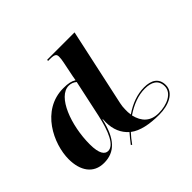

<svg xmlns="http://www.w3.org/2000/svg" viewBox="-178 -1004 1305 1305"><g transform="rotate(-45 474.0 -351.5)"><path d="M689 43C779 43 863 6 863 -68C863 -136 814 -162 747 -162C681 -162 616 -138 553 -95C550 -112 549 -129 550 -147C550 -165 552 -182 556 -201L677 -760H414L412 -750H433C479 -750 486 -738 486 -717C486 -703 484 -687 480 -668L463 -584C459 -567 456 -549 452 -525C427 -540 402 -546 355 -546C142 -546 39 -324 39 -179C39 -68 90 10 192 10C295 10 359 -55 393 -207H396C395 -194 395 -187 395 -177C395 -109 419 -55 462 -17C444 4 424 28 406 52L414 57C432 32 450 9 469 -11C519 28 597 43 689 43ZM269 -28C238 -28 212 -57 212 -149C212 -330 287 -532 393 -532C415 -532 434 -524 449 -511L392 -246C365 -121 325 -28 269 -28ZM694 33C615 33 571 -11 554 -85C619 -129 683 -152 744 -152C804 -152 852 -131 852 -68C852 -1 772 33 694 33Z"/></g></svg>

Font: Noto Serif Display ExtraBold
Style: Italic
Weight: 800
Italic angle: -12°
Designer: Monotype Design Team
Foundry: Monotype Imaging Inc.
Version: Version 2.009